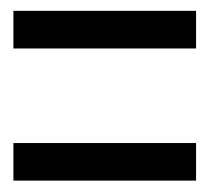

<svg xmlns="http://www.w3.org/2000/svg" viewBox="-20 -384 381 349"><path d="M336.4 -295.9H4.4V-364.3H336.4ZM336.4 -55.7H4.4V-124H336.4Z"/></svg>

Font: Scarab Serif
Style: Condensed
Weight: 400
Designer: John Roberts
Foundry: Scarab
Version: 1.0